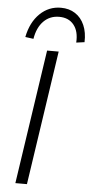

<svg xmlns="http://www.w3.org/2000/svg" viewBox="-63 -989 487 1024"><g transform="rotate(5 181.0 -476.5)"><path d="M60 0 167 -719H229L122 0ZM89 -775 45 -781Q61 -861 108.5 -907Q156 -953 221 -953Q265 -953 297.5 -932Q330 -911 347 -872Q364 -833 362 -781L318 -775Q322 -835 294.5 -869.5Q267 -904 216 -904Q166 -904 132.5 -870Q99 -836 89 -775Z"/></g></svg>

Font: Nunitoga
Style: Light Italic
Weight: 300
Italic angle: -9°
Designer: Vernon Adams
Foundry: Vernon Adams
Version: Version 1.0